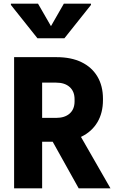

<svg xmlns="http://www.w3.org/2000/svg" viewBox="-20 -1028 640 1048"><path d="M57 0V-716H289.5Q368 -716 424.5 -688.8Q481 -661.5 511.5 -610.5Q542 -559.5 542 -489V-482Q542 -411.5 511.5 -360.5Q481 -309.5 424.5 -282Q368 -254.5 289.5 -254.5H145.5V-384.5H286Q333.5 -384.5 360.2 -408.2Q387 -432 387 -474.5V-486.5Q387 -529 360.2 -553Q333.5 -577 286 -577H210V0ZM409.5 0 235.5 -312H404L583 0ZM184.5 -819 39.5 -1001V-1008H187.5L272.5 -860.5H244L328.5 -1008H476.5V-1001L331.5 -819Z"/></svg>

Font: Google Sans Code
Style: Regular
Weight: 400
Monospace: yes
Designer: Google Sans Code Authors
Foundry: Google LLC
Version: Version 6.000